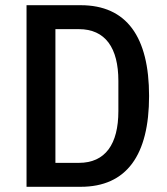

<svg xmlns="http://www.w3.org/2000/svg" viewBox="-20 -718 640 738"><path d="M82 0H290C467 0 553 -122 553 -349C553 -576 467 -698 290 -698H82ZM193 -92V-606H283C385 -606 435 -534 435 -407V-291C435 -164 385 -92 283 -92Z"/></svg>

Font: IBM Plex Mono Medm
Style: Regular
Weight: 500
Monospace: yes
Designer: Mike Abbink, Paul van der Laan, Pieter van Rosmalen
Foundry: Bold Monday
Version: Version 2.004